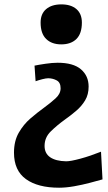

<svg xmlns="http://www.w3.org/2000/svg" viewBox="-20 -626 495 877"><path d="M259.8 -423.3Q216.3 -423.3 190.9 -448Q165.5 -472.7 165.5 -522.9Q165.5 -563 190.9 -584.5Q216.3 -606 260.3 -606Q304.2 -606 329.1 -584.5Q354 -563 354 -522.9Q354 -472.7 329.1 -448Q304.2 -423.3 259.8 -423.3ZM250 231.4Q152.8 231.4 98.4 192.1Q43.9 152.8 43.9 71.3Q43.9 18.1 65.7 -19.8Q87.4 -57.6 119.1 -85Q150.9 -112.3 180.7 -133.8Q211.4 -156.2 234.1 -177Q256.8 -197.8 256.8 -222.7Q256.8 -249 239.5 -258.5Q222.2 -268.1 200.7 -268.6Q190.4 -268.6 173.3 -264.2Q156.2 -259.8 142.6 -254.9L137.7 -326.2Q156.2 -330.1 187.5 -334.7Q218.8 -339.4 243.2 -339.4Q314.9 -339.4 349.9 -309.3Q384.8 -279.3 384.8 -230.5Q384.8 -194.3 368.9 -167.7Q353 -141.1 328.1 -119.9Q303.2 -98.6 274.9 -78.6Q239.7 -53.2 211.7 -25.6Q183.6 2 183.6 40.5Q183.6 74.7 209.2 92.3Q234.9 109.9 282.2 110.8Q302.7 110.8 347.7 98.6Q392.6 86.4 441.4 66.9L448.2 193.4Q424.8 200.2 390.1 209.2Q355.5 218.3 318.4 224.9Q281.2 231.4 250 231.4Z"/></svg>

Font: Pinar DS4-SemiBold
Style: Regular
Weight: 600
Designer: Amin Abedi
Version: Version 2.000